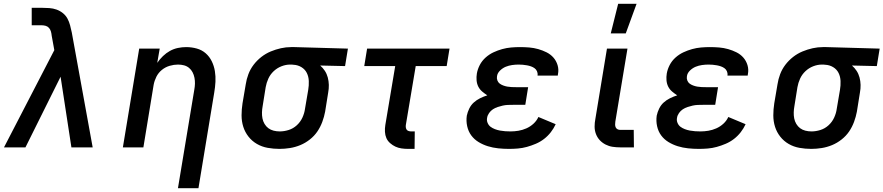

<svg xmlns="http://www.w3.org/2000/svg" viewBox="-20 -776 4652 1011"><path d="M1 0 266 -512 252 -589V-590Q251 -600 248 -610.5Q245 -621 238 -629Q231 -637 220.5 -640Q210 -643 198 -643H147V-735H198Q219 -735 239.5 -733.5Q260 -732 278 -725.5Q296 -719 311 -707Q326 -695 335 -678.5Q344 -662 349 -643Q354 -624 358 -605L468 0H356L299 -372L114 0Z M917 215 1003 -303Q1006 -319 1006.5 -335Q1007 -351 1004 -366.5Q1001 -382 994 -395.5Q987 -409 975.5 -418.5Q964 -428 949 -432Q934 -436 917 -436Q896 -436 873.5 -429.5Q851 -423 832.5 -408Q814 -393 803.5 -372Q793 -351 789 -329L735 0H627L713 -520H821L808 -445Q821 -464 838 -480.5Q855 -497 875 -508Q895 -519 917 -523.5Q939 -528 960 -528Q989 -528 1016 -520.5Q1043 -513 1063 -495.5Q1083 -478 1095 -453.5Q1107 -429 1111.5 -401.5Q1116 -374 1114.5 -345.5Q1113 -317 1108 -288L1025 215Z M1452 8Q1420 8 1389.5 2.5Q1359 -3 1333 -18Q1307 -33 1288.5 -56.5Q1270 -80 1261 -108.5Q1252 -137 1252 -168.5Q1252 -200 1257 -232L1274 -332Q1278 -359 1288 -385.5Q1298 -412 1315.5 -435Q1333 -458 1356 -476Q1379 -494 1405.5 -505Q1432 -516 1459 -522Q1486 -528 1513 -528H1531L1812 -520L1797 -428L1666 -431Q1680 -419 1690.5 -403Q1701 -387 1706 -368Q1711 -349 1711.5 -329Q1712 -309 1708 -288L1692 -188Q1687 -161 1677 -134Q1667 -107 1651 -83.5Q1635 -60 1611.5 -41.5Q1588 -23 1561.5 -12Q1535 -1 1507 3.5Q1479 8 1452 8ZM1453 -84Q1476 -84 1500 -91.5Q1524 -99 1543 -116.5Q1562 -134 1572.5 -157Q1583 -180 1586 -203L1603 -303Q1607 -326 1606 -349.5Q1605 -373 1595.5 -392Q1586 -411 1567 -422.5Q1548 -434 1525 -435L1516 -436H1508Q1485 -436 1462 -427Q1439 -418 1421 -401Q1403 -384 1393 -362Q1383 -340 1379 -317L1363 -217Q1360 -201 1359.5 -184.5Q1359 -168 1362 -152.5Q1365 -137 1373 -123.5Q1381 -110 1393 -101Q1405 -92 1420.5 -88Q1436 -84 1453 -84Z M2163 8H2129Q2111 8 2094 5.5Q2077 3 2062 -4Q2047 -11 2034 -22.5Q2021 -34 2014.5 -49Q2008 -64 2007 -82Q2006 -100 2009 -118L2061 -428H1898L1913 -520H2347L2332 -428H2169L2117 -118Q2116 -111 2117 -104.5Q2118 -98 2121.5 -93Q2125 -88 2132 -86Q2139 -84 2145 -84H2164Z M2660 8Q2631 8 2603 5Q2575 2 2549 -6Q2523 -14 2500 -28Q2477 -42 2461.5 -63Q2446 -84 2440 -111.5Q2434 -139 2438 -167Q2442 -186 2451 -204.5Q2460 -223 2475 -236.5Q2490 -250 2508.5 -259Q2527 -268 2546 -274Q2532 -283 2519 -294Q2506 -305 2498.5 -320Q2491 -335 2489.5 -353Q2488 -371 2491 -389Q2495 -412 2506.5 -434Q2518 -456 2537 -473Q2556 -490 2578.5 -500.5Q2601 -511 2624.5 -517.5Q2648 -524 2671.5 -526Q2695 -528 2718 -528Q2743 -528 2767 -526Q2791 -524 2814 -517.5Q2837 -511 2858 -500.5Q2879 -490 2894 -473Q2909 -456 2916 -433Q2923 -410 2918 -385L2917 -378H2810L2811 -380Q2812 -391 2807.5 -401Q2803 -411 2794.5 -417Q2786 -423 2776 -426.5Q2766 -430 2755 -432Q2744 -434 2733 -435Q2722 -436 2711 -436Q2694 -436 2676.5 -433.5Q2659 -431 2643 -424.5Q2627 -418 2613 -404.5Q2599 -391 2597 -374Q2595 -363 2599 -352.5Q2603 -342 2611 -336Q2619 -330 2629.5 -326Q2640 -322 2651 -320Q2662 -318 2673.5 -317.5Q2685 -317 2696 -317H2761L2746 -224H2681Q2668 -224 2654.5 -223.5Q2641 -223 2627.5 -220Q2614 -217 2600.5 -212.5Q2587 -208 2575.5 -200.5Q2564 -193 2555.5 -181Q2547 -169 2545 -156Q2542 -142 2547.5 -129Q2553 -116 2563 -108.5Q2573 -101 2586 -96Q2599 -91 2612.5 -88.5Q2626 -86 2640 -85Q2654 -84 2668 -84Q2689 -84 2710 -87.5Q2731 -91 2751.5 -100Q2772 -109 2789 -124.5Q2806 -140 2815 -160L2906 -122Q2896 -100 2880.5 -80Q2865 -60 2845 -44.5Q2825 -29 2801.5 -19Q2778 -9 2754.5 -2.5Q2731 4 2707 6Q2683 8 2660 8Z M3318 0H3246Q3225 0 3205.5 -3Q3186 -6 3168.5 -15Q3151 -24 3138 -38Q3125 -52 3118 -70.5Q3111 -89 3111 -109.5Q3111 -130 3115 -150L3176 -520H3284L3220 -135Q3219 -128 3219 -120Q3219 -112 3222 -105.5Q3225 -99 3231.5 -95.5Q3238 -92 3246 -92H3317ZM3196 -600 3235 -756H3332L3275 -600Z M3660 8Q3631 8 3603 5Q3575 2 3549 -6Q3523 -14 3500 -28Q3477 -42 3461.5 -63Q3446 -84 3440 -111.5Q3434 -139 3438 -167Q3442 -186 3451 -204.5Q3460 -223 3475 -236.5Q3490 -250 3508.5 -259Q3527 -268 3546 -274Q3532 -283 3519 -294Q3506 -305 3498.5 -320Q3491 -335 3489.5 -353Q3488 -371 3491 -389Q3495 -412 3506.5 -434Q3518 -456 3537 -473Q3556 -490 3578.5 -500.5Q3601 -511 3624.5 -517.5Q3648 -524 3671.5 -526Q3695 -528 3718 -528Q3743 -528 3767 -526Q3791 -524 3814 -517.5Q3837 -511 3858 -500.5Q3879 -490 3894 -473Q3909 -456 3916 -433Q3923 -410 3918 -385L3917 -378H3810L3811 -380Q3812 -391 3807.5 -401Q3803 -411 3794.5 -417Q3786 -423 3776 -426.5Q3766 -430 3755 -432Q3744 -434 3733 -435Q3722 -436 3711 -436Q3694 -436 3676.5 -433.5Q3659 -431 3643 -424.5Q3627 -418 3613 -404.5Q3599 -391 3597 -374Q3595 -363 3599 -352.5Q3603 -342 3611 -336Q3619 -330 3629.5 -326Q3640 -322 3651 -320Q3662 -318 3673.5 -317.5Q3685 -317 3696 -317H3761L3746 -224H3681Q3668 -224 3654.5 -223.5Q3641 -223 3627.5 -220Q3614 -217 3600.5 -212.5Q3587 -208 3575.5 -200.5Q3564 -193 3555.5 -181Q3547 -169 3545 -156Q3542 -142 3547.5 -129Q3553 -116 3563 -108.5Q3573 -101 3586 -96Q3599 -91 3612.5 -88.5Q3626 -86 3640 -85Q3654 -84 3668 -84Q3689 -84 3710 -87.5Q3731 -91 3751.5 -100Q3772 -109 3789 -124.5Q3806 -140 3815 -160L3906 -122Q3896 -100 3880.5 -80Q3865 -60 3845 -44.5Q3825 -29 3801.5 -19Q3778 -9 3754.5 -2.5Q3731 4 3707 6Q3683 8 3660 8Z M4252 8Q4220 8 4189.5 2.5Q4159 -3 4133 -18Q4107 -33 4088.5 -56.5Q4070 -80 4061 -108.5Q4052 -137 4052 -168.5Q4052 -200 4057 -232L4074 -332Q4078 -359 4088 -385.5Q4098 -412 4115.5 -435Q4133 -458 4156 -476Q4179 -494 4205.5 -505Q4232 -516 4259 -522Q4286 -528 4313 -528H4331L4612 -520L4597 -428L4466 -431Q4480 -419 4490.5 -403Q4501 -387 4506 -368Q4511 -349 4511.5 -329Q4512 -309 4508 -288L4492 -188Q4487 -161 4477 -134Q4467 -107 4451 -83.5Q4435 -60 4411.5 -41.5Q4388 -23 4361.5 -12Q4335 -1 4307 3.5Q4279 8 4252 8ZM4253 -84Q4276 -84 4300 -91.5Q4324 -99 4343 -116.5Q4362 -134 4372.5 -157Q4383 -180 4386 -203L4403 -303Q4407 -326 4406 -349.5Q4405 -373 4395.5 -392Q4386 -411 4367 -422.5Q4348 -434 4325 -435L4316 -436H4308Q4285 -436 4262 -427Q4239 -418 4221 -401Q4203 -384 4193 -362Q4183 -340 4179 -317L4163 -217Q4160 -201 4159.5 -184.5Q4159 -168 4162 -152.5Q4165 -137 4173 -123.5Q4181 -110 4193 -101Q4205 -92 4220.5 -88Q4236 -84 4253 -84Z"/></svg>

Font: Iosevka Aile Semibold
Style: Italic
Weight: 600
Italic angle: -9°
Designer: Belleve Invis
Foundry: Belleve Invis
Version: Version 31.1.0; ttfautohint (v1.8.4)